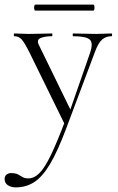

<svg xmlns="http://www.w3.org/2000/svg" viewBox="-54 -531 511 832"><path d="M429 -386Q432 -386 432 -380Q432 -374 429 -374Q406 -374 389 -360Q372 -346 357 -305L232 28Q196 124 163 179.5Q130 235 94.5 258Q59 281 14 281Q-5 281 -19.5 272Q-34 263 -34 244Q-34 232 -25.5 225.5Q-17 219 -7 219Q13 219 23.5 224.5Q34 230 43.5 236Q53 242 69 242Q94 242 117 219Q140 196 166.5 141Q193 86 229 -9V13L74 -303Q52 -347 39.5 -360.5Q27 -374 8 -374Q6 -374 6 -380Q6 -386 8 -386Q23 -386 39 -385Q55 -384 70 -384Q102 -384 126.5 -385Q151 -386 171 -386Q173 -386 173 -380Q173 -374 171 -374Q140 -374 121.5 -366Q103 -358 115 -335L255 -48L235 -11L336 -301Q351 -345 335 -359.5Q319 -374 263 -374Q261 -374 261 -380Q261 -386 263 -386Q287 -386 308.5 -385Q330 -384 364 -384Q385 -384 398 -385Q411 -386 429 -386ZM99 -485Q96 -485 94.5 -491.5Q93 -498 94.5 -504.5Q96 -511 99 -511H350Q354 -511 355 -504.5Q356 -498 355 -491.5Q354 -485 350 -485Z"/></svg>

Font: Cormorant Light
Style: Regular
Weight: 300
Designer: Christian Thalmann (Catharsis Fonts)
Foundry: Catharsis Fonts
Version: Version 4.000